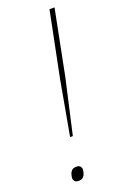

<svg xmlns="http://www.w3.org/2000/svg" viewBox="-139 -741 502 788"><g transform="rotate(-20 112.0 -346.5)"><path d="M89 -176 132 -415 189 -698H211L155 -415L101 -176ZM61 5Q49 5 44 -1Q39 -7 39 -14Q39 -17 40 -22.5Q41 -28 42 -31Q44 -39 50.5 -46Q57 -53 71 -53Q83 -53 88 -47Q93 -41 93 -34Q93 -31 92 -25.5Q91 -20 90 -17Q88 -9 81.5 -2Q75 5 61 5Z"/></g></svg>

Font: IBM Plex Sans Cond Thin
Style: Italic
Weight: 100
Width: 3
Italic angle: -11°
Designer: Mike Abbink, Paul van der Laan, Pieter van Rosmalen
Foundry: Bold Monday
Version: Version 1.3